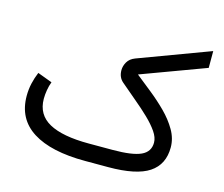

<svg xmlns="http://www.w3.org/2000/svg" viewBox="-98 -819 1107 949"><g transform="rotate(15 455.5 -344.0)"><path d="M527.3 -87.9Q627.9 -87.9 671.9 -108.2Q715.8 -128.4 715.8 -175.3Q715.8 -201.7 695.8 -230.7Q675.8 -259.8 643.1 -291.3Q610.4 -322.8 570.8 -355.7Q531.2 -388.7 492.2 -422.4Q467.3 -443.4 467.3 -480Q467.3 -501.5 479.2 -522.2Q491.2 -543 518.1 -553.2L881.3 -688.5V-602.5L551.8 -480.5Q588.9 -450.7 632.1 -416.3Q675.3 -381.8 713.9 -343.3Q752.4 -304.7 777.1 -262.2Q801.8 -219.7 801.8 -173.8Q801.8 -86.4 736.8 -43.2Q671.9 0 527.8 0H410.2Q235.4 0 141.6 -59.3Q47.9 -118.7 47.9 -236.3Q47.9 -269 54.9 -300.3Q62 -331.5 74.2 -360.4L148.9 -332.5Q141.1 -312 137.2 -288.6Q133.3 -265.1 133.3 -243.7Q133.8 -163.1 202.1 -125.5Q270.5 -87.9 405.3 -87.9Z"/></g></svg>

Font: Vazir FD-WOL-UI
Style: Regular-FD-WOL-UI
Weight: 400
Designer: Saber Rastikerdar
Foundry: Saber Rastikerdar
Version: Version 30.1.0